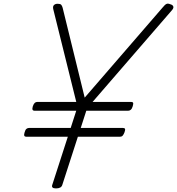

<svg xmlns="http://www.w3.org/2000/svg" viewBox="-20 -1036 986 1070"><path d="M292 14Q265 14 271 -5L358 -274H126Q118 -274 115.5 -279.5Q113 -285 117 -298Q121 -313 127.5 -318Q134 -323 142 -323H374L405 -419H171Q164 -419 161.5 -424.5Q159 -430 163 -444Q168 -458 174 -463Q180 -468 188 -468H405L277 -984Q273 -1000 280.5 -1007.5Q288 -1015 301 -1015Q316 -1015 321 -1009.5Q326 -1004 329 -993L452 -492L887 -995Q899 -1010 907.5 -1014Q916 -1018 930 -1012Q942 -1009 945.5 -1000.5Q949 -992 939 -980L496 -468H711Q719 -468 721.5 -463.5Q724 -459 720 -445Q716 -431 709.5 -425Q703 -419 695 -419H461L430 -323H665Q674 -323 676.5 -318Q679 -313 674 -299Q669 -286 663.5 -280Q658 -274 649 -274H414L327 -5Q321 14 292 14Z"/></svg>

Font: Playwrite US Trad ExtraLight
Style: Regular
Weight: 250
Designer: Veronika Burian, José Scaglione
Foundry: TypeTogether
Version: Version 1.003